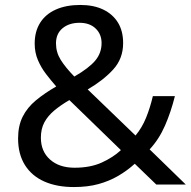

<svg xmlns="http://www.w3.org/2000/svg" viewBox="-20 -745 772 775"><path d="M304 -725Q358 -725 396.5 -706.5Q435 -688 456 -654Q477 -620 477 -571Q477 -508 436.5 -464Q396 -420 334 -384L527 -198Q553 -229 569.5 -269.5Q586 -310 597 -357H686Q670 -293 646 -238Q622 -183 584 -142L730 0H611L524 -84Q493 -56 457 -35Q421 -14 377.5 -2Q334 10 278 10Q209 10 158.5 -12.5Q108 -35 80.5 -79Q53 -123 53 -186Q53 -237 71.5 -274Q90 -311 125 -340Q160 -369 207 -396Q186 -420 166 -446Q146 -472 133 -502.5Q120 -533 120 -569Q120 -618 142 -653Q164 -688 205.5 -706.5Q247 -725 304 -725ZM260 -341Q224 -320 198.5 -298.5Q173 -277 159 -251Q145 -225 145 -189Q145 -134 182 -101Q219 -68 281 -68Q345 -68 391 -89Q437 -110 468 -139ZM301 -653Q259 -653 232.5 -631Q206 -609 206 -570Q206 -534 225 -503.5Q244 -473 280 -436Q339 -470 364.5 -500.5Q390 -531 390 -571Q390 -607 366 -630Q342 -653 301 -653Z"/></svg>

Font: ugurmukhi25
Style: Book
Weight: 400
Designer: Jelle Bosma - Monotype Design Team
Foundry: Monotype Imaging Inc.
Version: Version 2.003